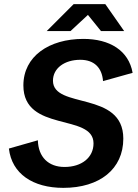

<svg xmlns="http://www.w3.org/2000/svg" viewBox="-20 -894 665 928"><path d="M286 14C462 14 576 -77 576 -224C576 -457 236 -365 236 -504C236 -565 293 -605 368 -605C435 -605 473 -567 478 -502L621 -542C602 -650 510 -706 383 -706C217 -706 93 -622 93 -481C93 -252 432 -348 432 -201C432 -132 374 -87 292 -87C214 -87 165 -135 163 -216L23 -176C37 -54 139 14 286 14ZM206 -744H321L405 -822L468 -744H580L489 -874H336Z"/></svg>

Font: Ronzino Bold
Style: Italic
Weight: 700
Italic angle: -8°
Designer: Nunzio Mazzaferro
Foundry: Collletttivo
Version: Version 1.000;Glyphs 3.3 (3337)